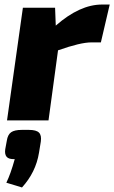

<svg xmlns="http://www.w3.org/2000/svg" viewBox="-20 -531 504 847"><path d="M464 -511 425 -344H383Q335 -344 236 -309L194 0H11L81 -497H223L226 -418Q332 -511 430 -511ZM76 42H108Q140 42 152 54Q164 66 160 94L152 143Q138 229 77 296L8 275Q27 236 45 171Q19 172 9.5 161Q0 150 3 128L10 90Q14 63 29 52.5Q44 42 76 42Z"/></svg>

Font: Ezarion Extra Bold
Style: Italic
Weight: 800
Italic angle: -8°
Designer: Natanael Gama
Version: Version 1.001;PS 001.001;hotconv 1.0.70;makeotf.lib2.5.58329